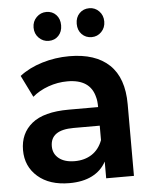

<svg xmlns="http://www.w3.org/2000/svg" viewBox="-57 -871 735 926"><g transform="rotate(-5 311.0 -408.0)"><path d="M134.4 -754.4Q134.4 -784.4 154.4 -804.4Q174.4 -824.4 202.2 -824.4Q231.1 -824.4 249.4 -805Q267.8 -785.6 267.8 -754.4Q267.8 -723.3 249.4 -703.9Q231.1 -684.4 202.2 -684.4Q174.4 -684.4 154.4 -704.4Q134.4 -724.4 134.4 -754.4ZM343.3 -754.4Q343.3 -785.6 362.2 -805Q381.1 -824.4 410 -824.4Q437.8 -824.4 457.2 -804.4Q476.7 -784.4 476.7 -754.4Q476.7 -724.4 457.2 -704.4Q437.8 -684.4 410 -684.4Q381.1 -684.4 362.2 -703.9Q343.3 -723.3 343.3 -754.4ZM554.4 -346.7V0H420V-81.1Q396.7 -37.8 351.7 -15Q306.7 7.8 242.2 7.8Q145.6 7.8 88.9 -41.7Q32.2 -91.1 32.2 -170Q32.2 -251.1 90 -298.3Q147.8 -345.6 268.9 -345.6H411.1Q411.1 -376.7 405.6 -394.4Q384.4 -482.2 274.4 -482.2Q226.7 -482.2 181.7 -466.1Q136.7 -450 104.4 -422.2L52.2 -527.8Q97.8 -563.3 161.7 -582.8Q225.6 -602.2 293.3 -602.2Q420 -602.2 487.2 -538.3Q554.4 -474.4 554.4 -346.7ZM411.1 -185.6V-255.6H284.4Q172.2 -255.6 172.2 -176.7Q172.2 -140 200 -117.8Q227.8 -95.6 276.7 -95.6Q324.4 -95.6 359.4 -118.3Q394.4 -141.1 411.1 -185.6Z"/></g></svg>

Font: Paperlogy 7 Bold
Style: Regular
Weight: 700
Designer: redesigned by Lee Juim, glyphs from Gmarket Sans & Montserrat
Foundry: PT&
Version: Version 1.001